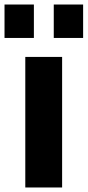

<svg xmlns="http://www.w3.org/2000/svg" viewBox="-53 -830 388 850"><path d="M59 0V-578H222V0ZM185 -662V-810H315V-662ZM-33 -662V-810H97V-662Z"/></svg>

Font: Oswald
Style: Bold
Weight: 700
Designer: Vernon Adams
Foundry: Vernon Adams
Version: Version 4.103;gftools[0.9.33.dev8+g029e19f]